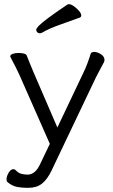

<svg xmlns="http://www.w3.org/2000/svg" viewBox="-20 -733 540 917"><path d="M361 -649Q312 -631 263.5 -614Q215 -597 181 -577Q175 -574 170 -574Q163 -574 158 -579Q153 -584 153 -591Q153 -597 165 -609.5Q177 -622 209.5 -646.5Q242 -671 303 -712Q305 -713 309 -713Q319 -713 332.5 -703.5Q346 -694 357 -681.5Q368 -669 368 -659Q368 -652 361 -649ZM106 164Q87 164 63 160Q39 156 16 137Q11 132 11 124Q11 110 21 92.5Q31 75 44 75Q51 75 57 82Q70 95 85 98Q100 101 113 101Q129 101 144.5 89Q160 77 174 46L218 -46L72 -377Q65 -392 52.5 -417Q40 -442 31 -458Q29 -462 29 -464Q29 -472 41.5 -476Q54 -480 69 -480Q83 -480 94.5 -477Q106 -474 108 -467Q115 -449 122.5 -430.5Q130 -412 138 -393L254 -124L377 -383Q387 -403 396.5 -428Q406 -453 413 -476Q416 -485 430 -485Q445 -485 462 -474Q479 -463 479 -447Q479 -441 476 -435Q468 -420 457 -399.5Q446 -379 437 -361L226 82Q206 124 180.5 144Q155 164 116 164Z"/></svg>

Font: QiushuiShotai
Style: Regular
Weight: 600
Designer: Fontworks Inc.
Foundry: Fontworks Inc.
Version: Version 1.250